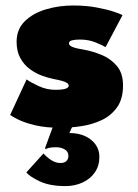

<svg xmlns="http://www.w3.org/2000/svg" viewBox="-20 -442 489 682"><path d="M240 -422.5Q285.5 -422.5 323 -415.5Q360.5 -408.5 385 -400.2Q409.5 -392 415 -388L355 -274.5Q346 -280.5 320.5 -291Q295 -301.5 264 -301.5Q247 -301.5 236 -298.8Q225 -296 225 -288Q225 -280 238.5 -274.8Q252 -269.5 281 -265Q308.5 -260 340.2 -247.2Q372 -234.5 394.5 -208.5Q417 -182.5 417 -138.5Q417 -90.5 395.8 -60.8Q374.5 -31 340.8 -15.2Q307 0.5 268.5 6.2Q230 12 196 12Q143 12 105.2 3Q67.5 -6 45.5 -17Q23.5 -28 16 -33.5L74.5 -160Q87.5 -150 116.8 -136.5Q146 -123 176 -123Q201 -123 212.5 -126.8Q224 -130.5 224 -137.5Q224 -143 218.5 -147Q213 -151 201 -154.5Q189 -158 169.5 -161.5Q152 -165 129.8 -173Q107.5 -181 86.8 -196Q66 -211 52.5 -235Q39 -259 39 -293.5Q39 -338 68 -366.5Q97 -395 143 -408.8Q189 -422.5 240 -422.5ZM212 219Q157.5 219 122 202.5Q86.5 186 73.5 170.5L134.5 103Q143.5 114 160 125.5Q176.5 137 195 137Q208.5 137 215.8 130Q223 123 223 112Q223 96 209.5 88.5Q196 81 179 81Q163.5 81 154.2 83.2Q145 85.5 142.5 88L140 84L178.5 -21L241 -1.5L226.5 30.5Q257.5 30.5 281.5 41.2Q305.5 52 319.2 71Q333 90 333 115Q333 147 317 170.2Q301 193.5 273.5 206.2Q246 219 212 219Z"/></svg>

Font: League Spartan Thin Black
Style: Regular
Weight: 900
Version: Version 2.002